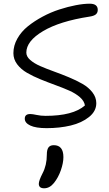

<svg xmlns="http://www.w3.org/2000/svg" viewBox="-20 -700 586 1029"><path d="M230 -13.2Q172.4 -13.2 142.6 -27.1Q112.8 -41 112.8 -64Q112.8 -88.9 142.1 -88.9Q153.8 -88.9 176.3 -84Q198.7 -79.1 224.1 -79.1Q371.6 -79.1 435.1 -134.8Q431.6 -158.7 408.4 -179Q385.3 -199.2 351.1 -214.4Q316.9 -229.5 276.6 -244.1Q236.3 -258.8 196.8 -274.9Q157.2 -291 124.8 -309.8Q92.3 -328.6 72 -355.5Q51.8 -382.3 51.8 -415Q51.8 -455.6 73 -493.2Q94.2 -530.8 129.4 -559.1Q164.6 -587.4 208.3 -610.8Q252 -634.3 298.1 -649.2Q344.2 -664.1 386.2 -672.1Q428.2 -680.2 460.9 -680.2Q503.9 -680.2 503.9 -647Q503.9 -631.8 493.7 -623Q483.4 -614.3 459 -610.8Q300.3 -586.4 210.7 -533.2Q121.1 -480 121.1 -418Q121.1 -397 141.8 -378.7Q162.6 -360.4 195.6 -345.9Q228.5 -331.5 268.6 -317.1Q308.6 -302.7 348.6 -286.1Q388.7 -269.5 421.6 -250.7Q454.6 -231.9 475.3 -205.1Q496.1 -178.2 496.1 -147Q496.1 -104 457 -72.8Q418 -41.5 358.9 -27.3Q299.8 -13.2 230 -13.2ZM216.8 309.1Q188 309.1 188 285.2Q188 268.1 208 229Q231 185.5 231 128.9Q231 102.5 239.7 90.3Q248.5 78.1 268.1 78.1Q319.8 78.1 319.8 142.1Q319.8 172.9 306.2 212.2Q292.5 251.5 269 280.8Q246.1 309.1 216.8 309.1Z"/></svg>

Font: Shantell Sans Irregular
Style: Regular
Weight: 300
Designer: Stephen Nixon, Anya Danilova, Shantell Martin
Foundry: Arrow Type
Version: Version 1.006;[9816181b4]